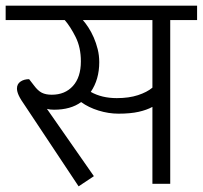

<svg xmlns="http://www.w3.org/2000/svg" viewBox="-30 -650 717 679"><path d="M302 -27 248 9 60 -274Q43 -298 36.5 -312Q30 -326 30 -337Q30 -353 42.5 -361.5Q55 -370 73 -370L90 -348Q104 -329 118 -322Q132 -315 153 -315Q200 -315 228 -346Q256 -377 256 -433Q256 -482 237.5 -519Q219 -556 199 -579H-10V-630H667V-579H572V0H509V-272Q489 -261 460 -254.5Q431 -248 389 -248Q354 -248 318.5 -259Q283 -270 257 -289Q220 -262 161 -262Q146 -262 136 -265ZM383 -303Q426 -303 458 -313.5Q490 -324 509 -340V-579H263Q272 -569 282.5 -553Q293 -537 301.5 -517.5Q310 -498 315.5 -476Q321 -454 321 -430Q321 -369 291 -325Q330 -303 383 -303Z"/></svg>

Font: Ek Mukta Light
Style: Regular
Weight: 300
Designer: Girish Dalvi and Yashodeep Gholap
Foundry: Ek Type
Version: Version 2.538;PS 1.002;hotconv 16.6.51;makeotf.lib2.5.65220;